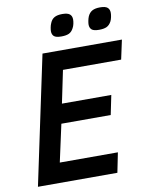

<svg xmlns="http://www.w3.org/2000/svg" viewBox="-93 -928 773 995"><g transform="rotate(-10 293.0 -430.0)"><path d="M24.9 0 168 -675.8H585.9L564 -574.2H257.8L222.2 -402.8H481.9L460.9 -300.8H201.2L158.2 -104H463.9L442.9 0ZM355 -822.3Q355 -812.5 352.3 -799.8Q349.6 -787.1 344.2 -777.8Q335 -759.8 320.1 -752.9Q305.2 -746.1 280.3 -746.1Q251.5 -746.1 241.2 -755.6Q231 -765.1 231 -782.2Q231 -789.1 233.2 -801.3Q235.4 -813.5 240.2 -824.2Q247.6 -842.8 262.7 -851.3Q277.8 -859.9 304.2 -859.9Q332 -859.9 343.5 -850.3Q355 -840.8 355 -822.3ZM553.2 -822.3Q553.2 -812.5 550.5 -799.8Q547.9 -787.1 543 -777.8Q533.2 -759.8 518.3 -752.9Q503.4 -746.1 479 -746.1Q450.2 -746.1 439.7 -755.6Q429.2 -765.1 429.2 -782.2Q429.2 -789.1 431.4 -801.3Q433.6 -813.5 438 -824.2Q446.3 -842.8 461.4 -851.3Q476.6 -859.9 502.9 -859.9Q530.8 -859.9 542 -850.3Q553.2 -840.8 553.2 -822.3Z"/></g></svg>

Font: Clear Sans Medium
Style: Italic
Weight: 500
Italic angle: -12°
Foundry: Intel Corporation
Version: Version 1.00